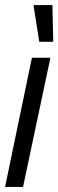

<svg xmlns="http://www.w3.org/2000/svg" viewBox="-25 -738 230 758"><path d="M-5 0 101 -510H174L66 0ZM130 -573 108 -713V-718H182L185 -578V-573Z"/></svg>

Font: Saira Ultra Condensed Medium
Style: Italic
Weight: 500
Width: 1
Italic angle: -12°
Designer: Hector Gatti with collaboration of the Omnibus-Type team
Foundry: Omnibus-Type
Version: Version 1.001; ttfautohint (v1.8)